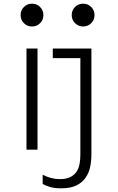

<svg xmlns="http://www.w3.org/2000/svg" viewBox="-20 -814 640 1044"><path d="M124 0H184V-550H124ZM477 27V-550H267V-498H417V27Q417 51 413 75Q409 99 397.5 117.5Q386 136 364 148Q342 160 306 160Q281 160 258 154Q235 148 212 136V186Q230 197 255 203.5Q280 210 313 210Q364 210 396 194Q428 178 446 151.5Q464 125 470.5 92.5Q477 60 477 27ZM92 -732Q92 -706 110 -688Q128 -670 154 -670Q180 -670 198 -688Q216 -706 216 -732Q216 -758 198 -776Q180 -794 154 -794Q128 -794 110 -776Q92 -758 92 -732ZM370 -732Q370 -706 388 -688Q406 -670 432 -670Q458 -670 476 -688Q494 -706 494 -732Q494 -758 476 -776Q458 -794 432 -794Q406 -794 388 -776Q370 -758 370 -732Z"/></svg>

Font: CommitMonoV143 ExtLt
Style: Regular
Weight: 200
Monospace: yes
Designer: Eigil Nikolajsen
Foundry: Eigil Nikolajsen
Version: Version 1.143